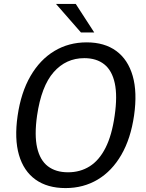

<svg xmlns="http://www.w3.org/2000/svg" viewBox="-20 -949 745 979"><path d="M314.2 10Q221.7 10 161.2 -33.3Q100.7 -76.6 76.7 -158.9Q52.8 -241.3 69.8 -358.7Q87 -477.6 135.5 -561.2Q184 -644.8 257.2 -688.9Q330.4 -733 421.8 -733Q512.9 -733 572.7 -689.2Q632.5 -645.4 656.6 -562Q680.6 -478.6 663.6 -360Q646.6 -242.4 598.8 -159.7Q551 -76.9 478.3 -33.5Q405.6 10 314.2 10ZM326.7 -70.5Q389 -70.5 437.5 -101.1Q485.9 -131.7 518.2 -195.5Q550.5 -259.3 564.6 -359Q579.3 -459.8 565.2 -524.8Q551.1 -589.8 511.5 -621.1Q471.9 -652.5 409.8 -652.5Q316.5 -652.5 253.7 -581.1Q190.8 -509.8 168.9 -359Q154.8 -259.6 169.4 -195.8Q184 -132 224.1 -101.3Q264.3 -70.5 326.7 -70.5ZM392.7 -783.5 265.5 -929H366.2L460.5 -783.5Z"/></svg>

Font: Public Sans Thin
Style: Italic
Weight: 100
Italic angle: -8°
Designer: The Public Sans project authors (U.S. Web Design System). Libre Franklin designed by Pablo Impallari and Rodrigo Fuenzal
Version: Version 2.000